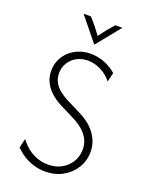

<svg xmlns="http://www.w3.org/2000/svg" viewBox="-152 -890 753 975"><g transform="rotate(20 224.0 -402.0)"><path d="M216 8.3Q184.7 8.3 155.2 -0.3Q125.7 -9 100 -25Q74.3 -41 53.5 -62.5L65.3 -112.5Q83.3 -87.5 106.9 -68.8Q130.6 -50 159 -39.9Q187.5 -29.9 218.1 -29.9Q259 -29.9 290.3 -47.2Q321.5 -64.6 339.9 -94.4Q358.3 -124.3 358.3 -161.8Q358.3 -193.1 345.5 -217.4Q332.6 -241.7 310.4 -260.8Q288.2 -279.9 259 -294.4L177.8 -335.4Q147.9 -350.7 123.6 -372.2Q99.3 -393.8 85.1 -421.5Q70.8 -449.3 70.8 -484Q70.8 -516 83 -543.1Q95.1 -570.1 117 -590.3Q138.9 -610.4 168.1 -621.9Q197.2 -633.3 231.2 -633.3Q271.5 -633.3 308 -618.4Q344.4 -603.5 370.8 -579.9L359 -529.9Q343.8 -550 322.9 -564.6Q302.1 -579.2 278.5 -587.5Q254.9 -595.8 229.9 -595.8Q195.8 -595.8 169.4 -581.2Q143.1 -566.7 127.8 -541.7Q112.5 -516.7 112.5 -485.4Q112.5 -459.7 123.3 -438.9Q134 -418.1 153.1 -402.1Q172.2 -386.1 196.5 -372.9L278.5 -331.9Q304.2 -319.4 326 -302.8Q347.9 -286.1 364.6 -264.9Q381.2 -243.8 390.6 -218.4Q400 -193.1 400 -163.2Q400 -115.3 375.3 -76Q350.7 -36.8 309.4 -14.2Q268.1 8.3 216 8.3ZM230.6 -683.3 126.4 -811.8H166Q184 -792.4 200 -772.2Q216 -752.1 231.9 -730.6Q247.9 -752.1 264.2 -772.2Q280.6 -792.4 297.9 -811.8H336.1L231.9 -683.3Z"/></g></svg>

Font: Afacad Flux ExtraLight
Style: Regular
Weight: 250
Designer: Kristian Moeller
Foundry: Dicotype
Version: Version 1.100